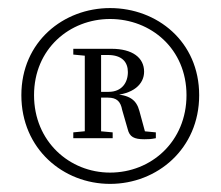

<svg xmlns="http://www.w3.org/2000/svg" viewBox="-20 -794 541 471"><path d="M362.3 -469.3 318 -473.5 338.5 -460.8 322 -521.6C314.6 -549.5 297.6 -561.7 254.8 -563.5L250.5 -559.7C308.7 -561.7 333.5 -588.7 333.5 -618.1C333.5 -652.3 305.3 -674.3 253.3 -674.3H207.9V-659.1H244.6C279.3 -659.1 293.7 -641.7 293.7 -617.3C293.7 -590.7 278.4 -568.7 246.4 -568.7H207.9V-554.5H244.8C266.6 -554.5 275.9 -544.9 279.7 -524.3L293.3 -477.1C297.8 -458.3 308.9 -452.4 334 -452.4C345.3 -452.4 350 -452.6 362.3 -455ZM203.5 -473.5 159.8 -469.3V-455H256.4V-469.3L210.4 -473.5ZM203.5 -655.9 207.9 -659.3V-674.3H159.8V-660.1ZM63.5 -560.5C63.5 -674.1 150.7 -747.4 250 -747.4C350.3 -747.4 437.5 -674.1 437.5 -560.5C437.5 -446.8 351 -370.6 250 -370.6C150.7 -370.6 63.5 -446.8 63.5 -560.5ZM188 -455H228V-674.3H188ZM32.4 -560.5C32.4 -428.9 134.9 -342.9 250 -342.9C365.5 -342.9 468.6 -428.9 468.6 -560.5C468.6 -692 365.5 -774.2 250 -774.2C135.9 -774.2 32.4 -692 32.4 -560.5Z"/></svg>

Font: Source Han Serif TW VF
Style: Regular
Weight: 250
Designer: Ryoko NISHIZUKA 西塚涼子 (kana & ideographs); Frank Grießhammer (Latin, Greek & Cyrillic); Wenlong ZHANG 张文龙 (bopomofo); San
Foundry: Adobe
Version: Version 2.002;hotconv 1.1.0;makeotfexe 2.6.0